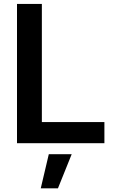

<svg xmlns="http://www.w3.org/2000/svg" viewBox="-20 -748 600 1003"><path d="M68.8 0V-727.5H198.7V-110.4H525.4V0ZM192.9 235.8 234.9 57.6H354.5L282.7 235.8Z"/></svg>

Font: Inter 20pt SemiBold
Style: Regular
Weight: 600
Version: Version 4.001;git-66647c0bb